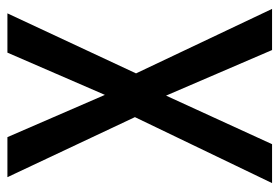

<svg xmlns="http://www.w3.org/2000/svg" viewBox="-138 -616 754 518"><g transform="rotate(-90 239.0 -357.0)"><path d="M474 0H363L240 -286L109 0H4L182 -370L20 -714H128L242 -451L356 -714H462L300 -367Z"/></g></svg>

Font: Noto Sans Malayalam Condensed Medium
Style: Regular
Weight: 500
Width: 3
Designer: Jelle Bosma - Monotype Design Team
Foundry: Monotype Imaging Inc.
Version: Version 2.104; ttfautohint (v1.8.4.7-5d5b)